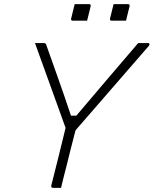

<svg xmlns="http://www.w3.org/2000/svg" viewBox="-20 -908 743 928"><path d="M275 0H238Q225 0 228 -12Q246 -82 263 -151Q280 -220 297 -290Q261 -391 223 -495Q185 -599 149 -700H189Q197 -700 200 -697.5Q203 -695 204 -690Q235 -603 264 -521Q293 -439 323 -349H349Q423 -437 498 -524.5Q573 -612 648 -700H697Q700 -700 702 -696Q704 -692 700 -687Q614 -587 522.5 -482.5Q431 -378 345 -278Q333 -233 322 -188.5Q311 -144 300 -100Q293 -74 287 -49Q281 -24 275 0ZM341 -888H410Q421 -888 418 -877L401 -808H332Q321 -808 324 -819ZM529 -888H598Q609 -888 606 -877L589 -808H520Q509 -808 512 -819Z"/></svg>

Font: Recursive Sn Lnr St Lt
Style: Italic
Weight: 300
Italic angle: -15°
Version: Version 1.079;hotconv 1.0.112;makeotfexe 2.5.65598; ttfautoh